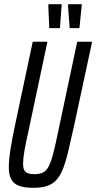

<svg xmlns="http://www.w3.org/2000/svg" viewBox="-20 -887 459 915"><path d="M138 8Q97 8 71 -1.5Q45 -11 33.5 -32.5Q22 -54 22 -89Q22 -125 30 -176Q38 -227 53 -297L136 -688H206L115 -259Q102 -202 96 -166Q90 -130 90 -107Q90 -87 95.5 -76.5Q101 -66 113 -61.5Q125 -57 144 -57Q169 -57 185 -65Q201 -73 212 -94Q223 -115 233.5 -155Q244 -195 257 -259L348 -688H419L335 -297Q319 -224 306.5 -171Q294 -118 280.5 -83.5Q267 -49 248.5 -29Q230 -9 203.5 -0.5Q177 8 138 8ZM265 -753H215L210 -861L212 -867H274L266 -757ZM358 -753H312L304 -861L306 -867H370L359 -757Z"/></svg>

Font: Saira UltraCondensed Medium
Style: Italic
Weight: 500
Width: 1
Italic angle: -12°
Designer: Hector Gatti with collaboration of the Omnibus-Type team
Foundry: Omnibus-Type
Version: Version 1.101